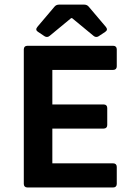

<svg xmlns="http://www.w3.org/2000/svg" viewBox="-20 -827 594 847"><path d="M220.7 -797.9 144.5 -708C137.7 -699.2 138.7 -692.4 147.5 -686.5L176.8 -667C184.6 -662.1 192.4 -663.1 199.2 -668.9L293.9 -747.1H297.9L392.6 -668.9C399.4 -663.1 407.2 -662.1 415 -667L444.3 -686.5C453.1 -692.4 454.1 -699.2 447.3 -708L371.1 -797.9C366.2 -803.7 359.4 -806.6 351.6 -806.6H240.2C232.4 -806.6 225.6 -803.7 220.7 -797.9ZM85 -609.4V-15.6C85 -5.9 90.8 0 100.6 0H479.5C489.3 0 495.1 -5.9 495.1 -15.6V-90.8C495.1 -100.6 489.3 -106.4 479.5 -106.4H210.9V-259.8H437.5C447.3 -259.8 453.1 -265.6 453.1 -275.4V-350.6C453.1 -360.4 447.3 -366.2 437.5 -366.2H210.9V-518.6H479.5C489.3 -518.6 495.1 -524.4 495.1 -534.2V-609.4C495.1 -619.1 489.3 -625 479.5 -625H100.6C90.8 -625 85 -619.1 85 -609.4Z"/></svg>

Font: Ed Sans Neue SemiBold
Style: Regular
Weight: 600
Designer: Stephen Hutchings
Version: Version 1.004;PS 001.004;hotconv 1.0.88;makeotf.lib2.5.64775